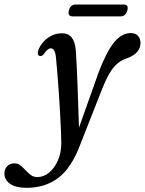

<svg xmlns="http://www.w3.org/2000/svg" viewBox="-134 -608 660 874"><path d="M316 -281.5Q350.5 -372 385 -414.8Q419.5 -457.5 461.5 -457.5Q482.5 -457.5 494 -445Q505.5 -432.5 505.5 -412.5Q505.5 -367.5 449 -344.5Q424.5 -337 405 -322.5Q385.5 -308 367.2 -278.5Q349 -249 328.5 -197L231.5 49.5Q192 155.5 132 201.2Q72 247 -12.5 247Q-62.5 247 -88.2 228.8Q-114 210.5 -114 181.5Q-114 162 -101.5 148.8Q-89 135.5 -68.5 135.5Q-52.5 135.5 -40.8 145Q-29 154.5 -17.8 166.8Q-6.5 179 6 188.5Q18.5 198 36 198Q65 198 89.8 177.5Q114.5 157 129.5 122.5Q144.5 88 145 45.5Q145 24 143.5 -12.8Q142 -49.5 139.5 -94.2Q137 -139 133.8 -185.5Q130.5 -232 127.2 -273.2Q124 -314.5 121 -343Q117.5 -388 97.5 -388Q82.5 -388 66 -362.5Q56.5 -350 46 -353.5Q33 -358 41 -381Q54 -414 83.2 -435.2Q112.5 -456.5 148.5 -456.5Q204.5 -456.5 211 -380Q212.5 -356 214.8 -315.8Q217 -275.5 218.8 -226.2Q220.5 -177 222.2 -125.2Q224 -73.5 225.5 -27ZM179.5 -560.5Q186.5 -587.5 211 -587.5H428.5Q453 -587.5 445.5 -560.5Q438.5 -533.5 414.5 -533.5H197Q172.5 -533.5 179.5 -560.5Z"/></svg>

Font: Fraunces 72pt S050
Style: Italic
Weight: 400
Italic angle: -16°
Version: Version 1.000; ttfautohint (v1.8.3)